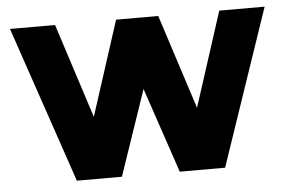

<svg xmlns="http://www.w3.org/2000/svg" viewBox="-43 -598 989 658"><g transform="rotate(-5 451.0 -269.0)"><path d="M351 0H196L13 -538H168L273 -213L378 -538H523L628 -213L733 -538H889L706 0H550L451 -293Z"/></g></svg>

Font: Montserrat_am3
Style: Bold
Weight: 700
Designer: Julieta Ulanovsky
Foundry: Julieta Ulanovsky. Armenina letters added by Vahan Hovhannisyan
Version: Version 2.001